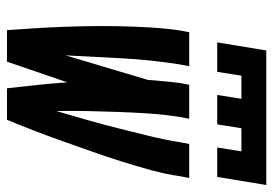

<svg xmlns="http://www.w3.org/2000/svg" viewBox="-136 -644 780 548"><g transform="rotate(90 254.0 -370.0)"><path d="M66 0Q63 -41 60.5 -81.5Q58 -122 56.5 -163Q55 -204 54.5 -245Q54 -286 55 -327.5Q56 -369 58.5 -410.5Q61 -452 67 -494L72 -520H169L164 -494Q151 -412 146.5 -330Q142 -248 138 -167L208 -402Q210 -425 212 -448Q214 -471 217 -494L222 -520H319L314 -494Q307 -450 304 -405.5Q301 -361 299.5 -317Q298 -273 297 -229Q296 -185 297 -141Q310 -185 322.5 -229Q335 -273 346 -317Q357 -361 368 -405.5Q379 -450 386 -494L391 -520H488L483 -494Q477 -452 465.5 -410.5Q454 -369 441 -327.5Q428 -286 413.5 -245Q399 -204 384.5 -163Q370 -122 354.5 -81.5Q339 -41 322 0H232Q227 -43 222.5 -86Q218 -129 215 -172L156 0ZM101 -600 124 -740H508L485 -600H401L412 -669H346L335 -600H251L262 -669H196L185 -600Z"/></g></svg>

Font: Iosevka Oblique
Style: Bold
Weight: 700
Italic angle: -9°
Monospace: yes
Designer: Belleve Invis
Foundry: Belleve Invis
Version: Version 32.5.0; ttfautohint (v1.8.4)